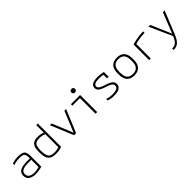

<svg xmlns="http://www.w3.org/2000/svg" viewBox="333 -2329 4133 4133"><g transform="rotate(-45 2400.0 -262.5)"><path d="M300 10Q192 10 135 -33Q78 -76 78 -156Q78 -242 146 -281Q214 -320 361 -320H466V-277H360Q236 -277 181.5 -248.5Q127 -220 127 -156Q127 -97 170.5 -65Q214 -33 296 -33Q339 -33 383.5 -41.5Q428 -50 458 -63L444 -35V-339Q444 -398 431 -430Q418 -462 385.5 -474Q353 -486 292 -486Q257 -486 226 -482.5Q195 -479 165.5 -472Q136 -465 107 -453V-499Q145 -514 191.5 -522Q238 -530 294 -530Q370 -530 413.5 -513Q457 -496 474.5 -454.5Q492 -413 492 -340V-22Q457 -8 404 1Q351 10 300 10Z M915 10Q828 10 776 -17.5Q724 -45 701 -106.5Q678 -168 678 -270Q678 -366 698.5 -423Q719 -480 765 -505Q811 -530 888 -530Q940 -530 986.5 -519.5Q1033 -509 1071 -490L1057 -448Q1018 -467 977 -476Q936 -485 891 -485Q829 -485 793 -465Q757 -445 742 -398Q727 -351 727 -269Q727 -181 744 -129.5Q761 -78 801 -56Q841 -34 911 -34Q955 -34 993.5 -42Q1032 -50 1063 -64L1047 -34V-730H1095V-22Q1061 -8 1015.5 1Q970 10 915 10Z M1469 0 1253 -520H1306L1498 -50H1502L1694 -520H1747L1531 0Z M2123 0V-475H1893V-520H2173V0ZM2134 -636Q2109 -636 2093.5 -651Q2078 -666 2078 -690Q2078 -716 2093.5 -730.5Q2109 -745 2134 -745Q2159 -745 2174.5 -730.5Q2190 -716 2190 -690Q2190 -666 2174.5 -651Q2159 -636 2134 -636Z M2679 10Q2631 10 2590 3Q2549 -4 2509 -17V-63Q2550 -49 2592.5 -42Q2635 -35 2680 -35Q2765 -35 2809 -59Q2853 -83 2853 -130Q2853 -155 2837.5 -175Q2822 -195 2786.5 -213Q2751 -231 2691 -250Q2620 -272 2577.5 -294Q2535 -316 2516.5 -343Q2498 -370 2498 -406Q2498 -469 2551 -499.5Q2604 -530 2713 -530Q2753 -530 2790.5 -525.5Q2828 -521 2885 -509V-363H2836V-502L2863 -468Q2817 -478 2784 -481.5Q2751 -485 2715 -485Q2629 -485 2588 -465Q2547 -445 2547 -404Q2547 -381 2562 -362.5Q2577 -344 2612 -327Q2647 -310 2706 -291Q2779 -269 2822 -246Q2865 -223 2883.5 -195Q2902 -167 2902 -128Q2902 -60 2846 -25Q2790 10 2679 10Z M3300 10Q3188 10 3130.5 -53Q3073 -116 3073 -240V-280Q3073 -404 3130.5 -467Q3188 -530 3300 -530Q3412 -530 3469.5 -467Q3527 -404 3527 -280V-240Q3527 -116 3469.5 -53Q3412 10 3300 10ZM3300 -35Q3390 -35 3434 -86Q3478 -137 3478 -242V-278Q3478 -383 3434 -434Q3390 -485 3300 -485Q3210 -485 3166 -434Q3122 -383 3122 -278V-242Q3122 -137 3166 -86Q3210 -35 3300 -35Z M3755 -475Q3808 -492 3869 -504Q3930 -516 3990 -523Q4050 -530 4100 -530V-485Q4053 -485 3998.5 -479Q3944 -473 3890 -462.5Q3836 -452 3790 -437L3805 -461V0H3755Z M4281 175Q4333 175 4370.5 156.5Q4408 138 4436.5 96Q4465 54 4491 -16L4492 14L4253 -520H4307L4506 -57H4510L4693 -520H4747L4531 13Q4500 87 4465 133Q4430 179 4385 199.5Q4340 220 4281 220Z"/></g></svg>

Font: M PLUS Code Latin Expanded Light
Style: Regular
Weight: 300
Width: 7
Designer: Coji Morishita
Foundry: UNDERFOREST DESIGN
Version: Version 1.002; ttfautohint (v1.8.3)